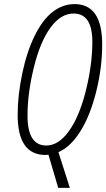

<svg xmlns="http://www.w3.org/2000/svg" viewBox="-20 -744 517 934"><path d="M201.2 9.8Q65.9 9.8 65.9 -185.1Q65.9 -280.8 88.4 -387.2Q110.8 -493.7 149.2 -571Q187.5 -648.4 236.3 -686.3Q285.2 -724.1 342.8 -724.1Q477.1 -724.1 477.1 -527.8Q477.1 -414.6 447.8 -297.6Q418.5 -180.7 370.6 -104.7Q322.8 -28.8 264.2 -3.9L319.8 169.9H263.2L215.8 8.8ZM113.8 -181.2Q113.8 -36.1 205.1 -36.1Q265.6 -36.1 316.4 -107.9Q367.2 -179.7 398.2 -305.2Q429.2 -430.7 429.2 -541Q429.2 -678.2 337.9 -678.2Q275.9 -678.2 225.6 -609.6Q175.3 -541 144.5 -415.3Q113.8 -289.6 113.8 -181.2Z"/></svg>

Font: TypoPRO Open Sans Condensed
Style: Italic
Weight: 300
Width: 3
Italic angle: -12°
Foundry: Ascender Corporation
Version: Version 1.10